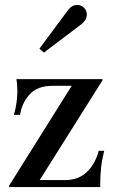

<svg xmlns="http://www.w3.org/2000/svg" viewBox="-20 -754 456 774"><path d="M17 -6 269 -408H191Q131 -408 99.5 -373.5Q68 -339 61 -291H36Q50 -339 50 -387Q50 -415 46 -435H393V-430L140 -28H242Q296 -28 330 -60.5Q364 -93 378 -146H400Q391 -111 387.5 -79Q384 -47 384 -8V0H17ZM139 -558 254 -713Q270 -734 291 -734Q308 -734 319 -722.5Q330 -711 330 -695Q330 -675 309 -657L157 -542Z"/></svg>

Font: Ibarra Real Nova SemiBold
Style: Regular
Weight: 600
Designer: Jose Maria Ribagorda & Octavio Pardo
Foundry: Jose Maria Ribagorda
Version: Version 1.014